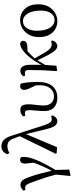

<svg xmlns="http://www.w3.org/2000/svg" viewBox="863 -1713 1059 2825"><g transform="rotate(-90 1392.5 -300.5)"><path d="M10.7 -457 0 -483.4Q38.1 -529.3 85 -529.3Q123 -529.3 149.9 -500.5Q176.8 -471.7 207 -380.9Q254.9 -240.2 293 -69.3Q369.1 -213.9 411.1 -335.9Q397.5 -441.4 397.5 -460.9Q397.5 -496.1 412.1 -515.1Q426.8 -534.2 453.1 -534.2Q478.5 -534.2 491.2 -521.5Q496.1 -505.9 496.1 -472.7Q496.1 -333 304.7 -13.7L309.6 188.5L223.6 209L215.8 200.2L236.3 -5.9Q225.6 -49.8 210.4 -100.1Q195.3 -150.4 186 -179.2Q176.8 -208 155.3 -268.1Q133.8 -328.1 128.9 -342.8Q103.5 -414.1 86.9 -437Q70.3 -460 42 -460Q25.4 -460 10.7 -457Z M1097.7 -78.1 1106.4 -54.7Q1094.7 -23.4 1071.3 -4.9Q1047.9 13.7 1021.5 13.7Q985.4 13.7 957.5 -18.1Q929.7 -49.8 907.2 -141.6L832 -447.3L638.7 9.8L548.8 2.9L542 -8.8L800.8 -539.1L769.5 -623Q749 -680.7 723.1 -700.7Q697.3 -720.7 652.3 -720.7Q601.6 -720.7 551.8 -690.4L536.1 -725.6Q573.2 -809.6 653.3 -809.6Q761.7 -809.6 805.7 -667L965.8 -170.9Q986.3 -112.3 1004.4 -90.3Q1022.5 -68.4 1048.8 -68.4Q1072.3 -68.4 1097.7 -78.1Z M1101.6 -459 1091.8 -485.4Q1127 -531.2 1184.6 -531.2Q1233.4 -531.2 1252 -502Q1270.5 -472.7 1270.5 -402.3Q1270.5 -370.1 1261.7 -301.3Q1252.9 -232.4 1252.9 -186.5Q1252.9 -115.2 1289.1 -75.7Q1325.2 -36.1 1388.7 -36.1Q1460 -36.1 1505.4 -90.3Q1550.8 -144.5 1550.8 -242.2Q1550.8 -254.9 1548.8 -303.7Q1506.8 -387.7 1494.6 -420.4Q1482.4 -453.1 1482.4 -475.6Q1482.4 -502 1498 -518.1Q1513.7 -534.2 1538.1 -534.2Q1562.5 -534.2 1576.2 -518.6Q1599.6 -420.9 1599.6 -280.3Q1599.6 -129.9 1537.6 -58.1Q1475.6 13.7 1368.2 13.7Q1276.4 13.7 1223.6 -34.7Q1170.9 -83 1170.9 -180.7Q1170.9 -224.6 1177.7 -293.5Q1184.6 -362.3 1184.6 -389.6Q1184.6 -432.6 1176.3 -447.8Q1168 -462.9 1138.7 -462.9Q1125 -462.9 1101.6 -459Z M2201.2 -78.1 2209 -54.7Q2196.3 -20.5 2173.3 -3.4Q2150.4 13.7 2126 13.7Q2085 13.7 2043 -44.4Q2001 -102.5 1917 -278.3Q1875 -211.9 1849.6 -165Q1847.7 -135.7 1843.3 -78.1Q1838.9 -20.5 1837.9 0L1767.6 10.7L1758.8 2L1771.5 -203.1L1774.4 -410.2Q1774.4 -438.5 1765.1 -451.2Q1755.9 -463.9 1733.4 -463.9Q1717.8 -463.9 1692.4 -460L1683.6 -487.3Q1715.8 -531.2 1759.8 -531.2Q1851.6 -531.2 1851.6 -383.8V-219.7Q1889.6 -298.8 1943.4 -369.6Q1997.1 -440.4 2049.8 -482.4Q2107.4 -530.3 2163.1 -534.2Q2204.1 -525.4 2204.1 -488.3Q2204.1 -432.6 2120.1 -427.7L2050.8 -424.8Q2002 -382.8 1946.3 -320.3Q1958 -298.8 1975.1 -269Q1992.2 -239.3 2001.5 -222.7Q2010.7 -206.1 2023.9 -183.6Q2037.1 -161.1 2045.4 -148.9Q2053.7 -136.7 2064.9 -121.6Q2076.2 -106.4 2085 -98.6Q2093.8 -90.8 2104.5 -83.5Q2115.2 -76.2 2126.5 -73.2Q2137.7 -70.3 2149.4 -70.3Q2183.6 -70.3 2201.2 -78.1Z M2259.8 -255.9Q2259.8 -381.8 2334.5 -458Q2409.2 -534.2 2508.8 -534.2Q2609.4 -534.2 2675.8 -462.4Q2742.2 -390.6 2742.2 -266.6Q2742.2 -138.7 2667.5 -62.5Q2592.8 13.7 2493.2 13.7Q2393.6 13.7 2326.7 -57.1Q2259.8 -127.9 2259.8 -255.9ZM2506.8 -27.3Q2576.2 -27.3 2612.8 -84Q2649.4 -140.6 2649.4 -228.5Q2649.4 -350.6 2606.4 -421.4Q2563.5 -492.2 2495.1 -492.2Q2427.7 -492.2 2390.1 -434.1Q2352.5 -376 2352.5 -288.1Q2352.5 -164.1 2396.5 -95.7Q2440.4 -27.3 2506.8 -27.3Z"/></g></svg>

Font: GenYoMin TW TTF Medium
Style: Regular
Weight: 500
Version: Version 1.300